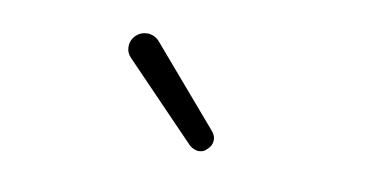

<svg xmlns="http://www.w3.org/2000/svg" viewBox="-35 -902 664 333"><g transform="rotate(10 297.0 -736.0)"><path d="M340.8 -650.4Q335 -643.6 326.2 -643.6Q325.2 -643.6 325.2 -643.6Q316.4 -644.5 309.6 -650.4L182.6 -782.2Q174.8 -790 174.8 -800.8Q174.8 -813.5 184.6 -822.3Q192.4 -829.1 203.1 -829.1Q204.1 -829.1 205.1 -829.1Q216.8 -828.1 224.6 -819.3L342.8 -681.6Q348.6 -674.8 348.6 -667Q348.6 -657.2 340.8 -650.4Z"/></g></svg>

Font: Gen Jyuu Gothic P Light
Style: Regular
Weight: 200
Designer: [Source Han Sans]
Ryoko NISHIZUKA  (kana & ideographs); Paul D. Hunt (Latin, Greek & Cyrillic); Wenlong ZHANG  (bopomofo
Version: Version 1.002.20150607